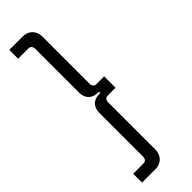

<svg xmlns="http://www.w3.org/2000/svg" viewBox="-343 -818 1076 1076"><g transform="rotate(-45 194.5 -280.0)"><path d="M305 -325H245C227 -325 218 -335 218 -354V-729C218 -773 186 -806 142 -806H34V-736H114C132 -736 141 -726 141 -706V-362C141 -314 169 -285 216 -285H224V-275H216C169 -275 141 -246 141 -198V146C141 166 132 176 114 176H34V246H142C186 246 218 213 218 169V-206C218 -225 227 -235 245 -235H305Z"/></g></svg>

Font: Space Text
Style: Regular
Weight: 400
Designer: Florian Karsten (Space Text), Colophon Foundry (Space Mono)
Foundry: Florian Karsten
Version: Version 1.003;PS 001.003;hotconv 1.0.88;makeotf.lib2.5.64775